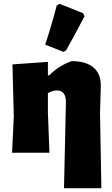

<svg xmlns="http://www.w3.org/2000/svg" viewBox="-20 -797 587 1002"><path d="M238 0 230 -210V-311C246 -320 262 -325 277 -325C308 -325 324 -305 324 -264L314 185H509L502 -210L506 -346C507 -389 495 -421 469 -444C442 -467 404 -478 354 -478C311 -463 272 -439 237 -404H230V-474L45 -461L52 -190L43 0ZM312 -526 326 -536C353 -584 385 -643 421 -712L414 -728L291 -777L276 -768C261 -709 241 -641 216 -564Z"/></svg>

Font: Luna Sans Black
Style: Regular
Weight: 900
Designer: Juan Pablo del Peral
Foundry: Huerta Tipografica
Version: Version 2.001; ttfautohint (v1.5)